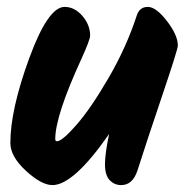

<svg xmlns="http://www.w3.org/2000/svg" viewBox="-20 -548 535 556"><path d="M376 -503Q384 -528 408 -528Q432 -528 463.5 -487Q495 -446 495 -416Q495 -405 449 -269Q403 -133 378 -54Q364 -12 331 -12Q311 -12 297.5 -26.5Q284 -41 284 -72Q284 -103 296 -160Q193 -12 132 -12Q100 -12 55 -53.5Q10 -95 10 -134Q10 -230 64.5 -379Q119 -528 167 -528Q196 -528 218.5 -502Q241 -476 241 -445Q241 -433 216 -378Q140 -213 140 -145Q140 -139 145 -139Q160 -139 201.5 -186.5Q243 -234 294.5 -322.5Q346 -411 376 -503Z"/></svg>

Font: Kalam
Style: Bold
Weight: 700
Version: Version 2.001;PS 1.0;hotconv 1.0.79;makeotf.lib2.5.61930; tt